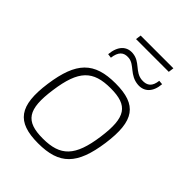

<svg xmlns="http://www.w3.org/2000/svg" viewBox="-220 -875 999 999"><g transform="rotate(45 279.5 -375.0)"><path d="M462 -762H221L217 -732H458ZM257 -668C210 -672 176 -640 170 -574L193 -571C199 -618 219 -640 260 -636C307 -631 326 -576 393 -571C440 -568 474 -599 479 -662L456 -664C451 -620 431 -600 389 -603C333 -608 317 -663 257 -668ZM305 -494C148 -494 83 -427 57 -243C31 -57 82 12 240 12C396 12 461 -54 487 -238C513 -425 463 -494 305 -494ZM305 -458C432 -458 469 -407 446 -243C423 -77 369 -23 240 -23C112 -23 76 -75 99 -238C122 -406 176 -458 305 -458Z"/></g></svg>

Font: Exo 2 Extra Light
Style: Italic
Weight: 250
Italic angle: -8°
Designer: Natanael Gama
Version: Version 1.001;PS 001.001;hotconv 1.0.88;makeotf.lib2.5.64775